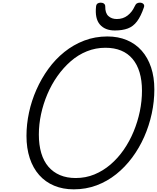

<svg xmlns="http://www.w3.org/2000/svg" viewBox="-20 -1404 1180 1443"><path d="M534 19Q453 19 387 -8.5Q321 -36 274.5 -88.5Q228 -141 203.5 -215.5Q179 -290 179 -383Q179 -470 198 -558.5Q217 -647 254 -730.5Q291 -814 343.5 -886.5Q396 -959 464 -1013.5Q532 -1068 613 -1099Q694 -1130 787 -1130Q868 -1130 933.5 -1102.5Q999 -1075 1045 -1023Q1091 -971 1115.5 -897.5Q1140 -824 1140 -732Q1140 -641 1120.5 -550.5Q1101 -460 1064 -376Q1027 -292 973.5 -220Q920 -148 853 -94.5Q786 -41 706 -11Q626 19 534 19ZM549 -66Q624 -66 689.5 -93Q755 -120 810.5 -167.5Q866 -215 910 -278.5Q954 -342 984.5 -416Q1015 -490 1031 -567.5Q1047 -645 1047 -722Q1047 -800 1029 -860Q1011 -920 976 -961.5Q941 -1003 890 -1024Q839 -1045 772 -1045Q699 -1045 633 -1018.5Q567 -992 511.5 -943.5Q456 -895 411.5 -832Q367 -769 336 -696Q305 -623 288.5 -546Q272 -469 272 -393Q272 -315 290 -254Q308 -193 343.5 -151.5Q379 -110 430.5 -88Q482 -66 549 -66ZM843 -1175Q769 -1175 730.5 -1220Q692 -1265 702 -1356Q704 -1371 713 -1377.5Q722 -1384 737 -1384Q752 -1384 761.5 -1376.5Q771 -1369 771 -1356Q770 -1306 794.5 -1283.5Q819 -1261 858 -1261Q905 -1261 939 -1287.5Q973 -1314 991 -1354Q999 -1372 1008 -1378Q1017 -1384 1031 -1384Q1048 -1384 1057.5 -1374.5Q1067 -1365 1062 -1350Q1039 -1282 1010 -1243.5Q981 -1205 940.5 -1190Q900 -1175 843 -1175Z"/></svg>

Font: Playwrite CU
Style: Regular
Weight: 400
Designer: Veronika Burian, José Scaglione
Foundry: TypeTogether
Version: Version 1.002